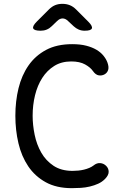

<svg xmlns="http://www.w3.org/2000/svg" viewBox="-20 -970 640 1000"><path d="M60 -367Q60 -443 76.5 -510.5Q93 -578 128.5 -629Q164 -680 220 -710Q276 -740 356 -740Q398 -740 429 -732Q460 -724 482 -711Q504 -698 518 -681Q532 -664 539 -646Q548 -622 543.5 -606.5Q539 -591 525 -583Q511 -575 494.5 -577.5Q478 -580 464 -600Q451 -619 423 -634.5Q395 -650 351 -650Q300 -650 262.5 -626.5Q225 -603 200 -564Q175 -525 162.5 -474Q150 -423 150 -367Q150 -319 160.5 -268Q171 -217 195 -175Q219 -133 259 -106.5Q299 -80 358 -80Q372 -80 387.5 -81.5Q403 -83 417.5 -86.5Q432 -90 445 -95.5Q458 -101 467 -108Q484 -122 502 -120.5Q520 -119 533 -106Q546 -93 546 -75Q546 -57 526 -37Q511 -22 491 -13Q471 -4 448 1.5Q425 7 401 8.5Q377 10 354 10Q274 10 218 -21Q162 -52 127 -104Q92 -156 76 -224Q60 -292 60 -367ZM192 -810Q158 -810 153 -822Q148 -834 172 -858L235 -921Q250 -936 267 -943Q284 -950 305 -950Q326 -950 343.5 -943Q361 -936 376 -921L440 -857Q463 -834 458.5 -822Q454 -810 421 -810Q404 -810 390 -816Q376 -822 364 -833L335 -860Q321 -874 306 -874Q291 -874 277 -860L250 -834Q238 -822 223.5 -816Q209 -810 192 -810Z"/></svg>

Font: Maple Mono NF CN
Style: Regular
Weight: 400
Monospace: yes
Designer: subframe7536
Version: Version 7.000